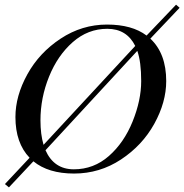

<svg xmlns="http://www.w3.org/2000/svg" viewBox="-20 -727 787 820"><path d="M566.4 -509.8 174.3 -85.4Q210.4 -3.9 295.4 -3.9Q380.4 -3.9 445.1 -60.8Q509.8 -117.7 546.4 -208.3Q583 -298.8 583 -380.9Q583 -462.9 566.4 -509.8ZM152.8 -212.9Q152.8 -153.3 166 -108.4L557.6 -530.8Q521 -604 438.2 -604Q355.5 -604 290.8 -547.1Q226.1 -490.2 189.5 -399.7Q152.8 -309.1 152.8 -212.9ZM689.9 -380.9Q689.9 -290.5 638.9 -198.2Q587.9 -106 496.8 -45.9Q405.8 14.2 296.1 14.2Q186.5 14.2 122.6 -38.1L18.1 73.2L1 59.1L106.4 -53.2Q45.9 -116.2 45.9 -227.1Q45.9 -317.4 96.9 -409.7Q147.9 -502 239 -562Q330.1 -622.1 437 -622.1Q543.9 -622.1 606 -575.2L731.9 -707L747.1 -693.8L622.1 -562Q689.9 -498.5 689.9 -380.9Z"/></svg>

Font: PlayfairDisplaySC-Italic
Style: Italic
Weight: 400
Italic angle: -14°
Designer: Claus Eggers Sørensen
Foundry: Claus Eggers Sørensen
Version: Version 1.004;PS 001.004;hotconv 1.0.70;makeotf.lib2.5.58329